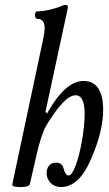

<svg xmlns="http://www.w3.org/2000/svg" viewBox="-20 -745 441 778"><path d="M65 13C88 13 99 8 101 1L127 -113C140 -171 154 -212 166 -234C216 -317 256 -359 286 -359C311 -359 323 -334 323 -283C323 -219 306 -125 286 -73C277 -49 267 -34 258 -34C249 -34 243 -43 238 -61C234 -79 223 -86 207 -86C181 -86 169 -66 169 -44C169 -10 196 13 226 13C276 13 317 -25 349 -101C382 -176 398 -243 398 -300C398 -377 371 -417 318 -417C269 -417 220 -373 171 -286L164 -291L253 -704C254 -709 255 -713 255 -718C255 -722 252 -725 247 -725C244 -725 238 -725 230 -721C200 -708 159 -699 130 -699C119 -699 119 -669 130 -669C151 -669 161 -656 161 -630C161 -621 159 -607 155 -587L30 1C27 10 41 13 65 13Z"/></svg>

Font: Junicode Two Beta SemiCondensed Medium
Style: Italic
Weight: 500
Width: 4
Italic angle: -10°
Version: Version 1.063